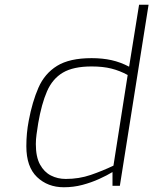

<svg xmlns="http://www.w3.org/2000/svg" viewBox="-20 -783 646 809"><path d="M249 6Q181 6 136 -37Q91 -80 91 -167Q91 -222 101 -274Q116 -354 142 -413.5Q168 -473 220.5 -505.5Q273 -538 366 -538Q412 -538 450 -529.5Q488 -521 524 -502L566 -763H606L485 0H454V-58Q431 -44 398 -29Q365 -14 327.5 -4Q290 6 249 6ZM257 -29Q313 -29 362.5 -46Q412 -63 458 -85L518 -467Q485 -485 449.5 -494Q414 -503 366 -503Q289 -503 245 -477Q201 -451 178 -398Q155 -345 141 -264Q137 -239 134 -217Q131 -195 131 -176Q131 -122 148.5 -90Q166 -58 194.5 -43.5Q223 -29 257 -29Z"/></svg>

Font: Exo Thin ExtraLight
Style: Italic
Weight: 250
Italic angle: -9°
Version: Version 2.000